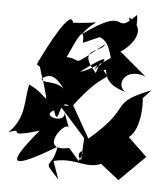

<svg xmlns="http://www.w3.org/2000/svg" viewBox="-54 -762 731 859"><g transform="rotate(5 311.5 -333.0)"><path d="M419 -42 508 28 623 -86 506 -198C460 -181 477 -169 483 -155C599 -139 588 -341 584 -346L620 -385C427 -308 554 -312 358 -145L277 -288C412 -467 439 -403 399 -455C428 -479 376 -393 522 -364C452 -371 481 -484 588 -444L466 -547C469 -540 605 -643 492 -701C523 -554 536 -697 526 -715C420 -604 500 -763 288 -608C350 -692 396 -662 244 -656C233 -719 144 -553 99 -456L129 -436C228 -440 208 -472 105 -476L129 -396C182 -439 219 -364 239 -346C201 -401 111 -365 129 -402C173 -243 162 -325 73 -363C56 -286 73 -216 0 -143C81 -173 -29 -111 138 -162C-2 6 18 26 224 -97C205 17 153 -45 240 49L211 -32C336 -65 396 34 494 -103ZM276 -96C134 -65 247 -218 266 -187L237 -265C271 -195 127 -224 194 -258C221 -169 210 -320 259 -283L215 -285L339 -146L334 -47C294 -77 367 -119 323 -42ZM369 -602C418 -584 418 -527 439 -478L464 -541C479 -553 350 -451 295 -440C452 -559 395 -485 355 -453C423 -557 332 -401 379 -426C255 -551 387 -531 395 -572C240 -447 307 -498 229 -500C242 -521 301 -681 296 -570Z"/></g></svg>

Font: Asimov Silicon
Style: Regular
Weight: 400
Designer: Google
Version: Version 2.000980; 2014